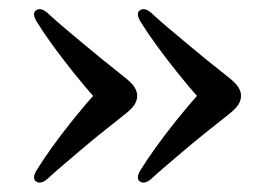

<svg xmlns="http://www.w3.org/2000/svg" viewBox="-20 -446 596 417"><path d="M503.5 -238Q503.5 -227.5 497 -217.8Q490.5 -208 472 -194Q446 -173.5 422.8 -154.8Q399.5 -136 379.2 -118.8Q359 -101.5 341 -86.2Q323 -71 308 -57Q301 -51 294.8 -49.8Q288.5 -48.5 283.5 -52Q279 -55.5 279.5 -61.8Q280 -68 284.5 -75.5Q299 -99 318.8 -126.5Q338.5 -154 363.8 -185.5Q389 -217 421 -253V-222.5Q389 -258.5 363.8 -290.2Q338.5 -322 318.8 -349.2Q299 -376.5 284.5 -400Q280 -408 279.5 -414Q279 -420 283.5 -423.5Q288.5 -427 294.8 -425.8Q301 -424.5 308 -418.5Q323 -404.5 341 -389.2Q359 -374 379.5 -356.8Q400 -339.5 423 -320.8Q446 -302 472 -281.5Q490.5 -267.5 497 -257.5Q503.5 -247.5 503.5 -238ZM278 -238Q278 -227.5 271.5 -217.8Q265 -208 246.5 -194Q220.5 -173.5 197.2 -154.8Q174 -136 153.8 -118.8Q133.5 -101.5 115.5 -86.2Q97.5 -71 82.5 -57Q75.5 -51 69.2 -49.8Q63 -48.5 58 -52Q53.5 -55.5 54 -61.8Q54.5 -68 59 -75.5Q73.5 -99 93.2 -126.5Q113 -154 138.2 -185.5Q163.5 -217 195.5 -253V-222.5Q163.5 -258.5 138.2 -290.2Q113 -322 93.2 -349.2Q73.5 -376.5 59 -400Q54.5 -408 54 -414Q53.5 -420 58 -423.5Q63 -427 69.2 -425.8Q75.5 -424.5 82.5 -418.5Q97.5 -404.5 115.5 -389.2Q133.5 -374 154 -356.8Q174.5 -339.5 197.5 -320.8Q220.5 -302 246.5 -281.5Q265 -267.5 271.5 -257.5Q278 -247.5 278 -238Z"/></svg>

Font: Fraunces 11pt
Style: Regular
Weight: 400
Version: Version 1.000;[b76b70a41]